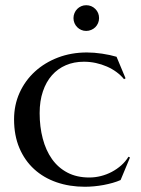

<svg xmlns="http://www.w3.org/2000/svg" viewBox="-20 -711 545 740"><path d="M481 -104 444.8 -17.1Q431.6 -11.2 414.6 -6.3Q397.5 -1.5 379.2 2Q360.8 5.4 342.3 7.1Q323.7 8.8 307.1 8.8Q248 8.8 198 -8.5Q147.9 -25.9 111.6 -59.1Q75.2 -92.3 54.7 -140.6Q34.2 -189 34.2 -251Q34.2 -306.2 55.4 -353.3Q76.7 -400.4 114.5 -435.1Q152.3 -469.7 203.6 -489.3Q254.9 -508.8 314.9 -508.8Q342.3 -508.8 373.5 -504.2Q404.8 -499.5 429.2 -492.2L463.9 -409.2L458 -405.8Q445.8 -420.9 429 -433.3Q412.1 -445.8 391.8 -454.6Q371.6 -463.4 349.1 -468.3Q326.7 -473.1 303.2 -473.1Q265.1 -473.1 233.9 -459.7Q202.6 -446.3 180.2 -420.9Q157.7 -395.5 145.3 -358.6Q132.8 -321.8 132.8 -274.9Q132.8 -222.2 144.8 -176.8Q156.7 -131.3 180.4 -97.9Q204.1 -64.5 240 -45.7Q275.9 -26.9 324.2 -26.9Q346.7 -26.9 368.9 -32.5Q391.1 -38.1 410.9 -48.6Q430.7 -59.1 447.3 -73.7Q463.9 -88.4 475.1 -106.9ZM263.2 -641.1Q263.2 -651.4 267.1 -660.6Q271 -669.9 277.6 -676.5Q284.2 -683.1 293 -687Q301.8 -690.9 312 -690.9Q333 -690.9 347.4 -676.5Q361.8 -662.1 361.8 -641.1Q361.8 -630.9 357.9 -621.8Q354 -612.8 347.4 -606.2Q340.8 -599.6 331.5 -595.7Q322.3 -591.8 312 -591.8Q301.8 -591.8 293 -595.7Q284.2 -599.6 277.6 -606.2Q271 -612.8 267.1 -621.8Q263.2 -630.9 263.2 -641.1Z"/></svg>

Font: Marcellus
Style: Regular
Weight: 400
Designer: Astigmatic (AOETI)
Foundry: Astigmatic (AOETI)
Version: Version 1.000